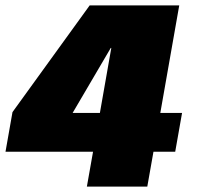

<svg xmlns="http://www.w3.org/2000/svg" viewBox="-38 -695 734 715"><path d="M285.5 0H510.5L533.5 -130H614.5L640 -274.5H559L629.5 -675H296L8.5 -277.5L-17.5 -130H308.5ZM232.5 -274.5 374.5 -516.5H376.5L334 -274.5Z"/></svg>

Font: Anybody Black
Style: Italic
Weight: 900
Italic angle: -10°
Designer: Tyler Finck
Foundry: Etcetera Type Company
Version: Version 1.113;gftools[0.9.25]